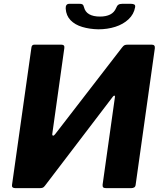

<svg xmlns="http://www.w3.org/2000/svg" viewBox="-20 -973 833 993"><path d="M297.1 -742Q315.4 -742 312.7 -724.4L250.7 -282.7Q249 -273 253.9 -271.6Q258.7 -270.1 265.4 -279.3L611.1 -727.2Q618.7 -737.1 624.6 -739.6Q630.4 -742 641.4 -742H764.9Q783.1 -742 780.7 -722.7L681.5 -17.1Q680.5 -7.9 674.3 -3.9Q668 0 658.7 0H528.3Q517.6 0 513.6 -4.3Q509.7 -8.6 510.7 -18.3L574.5 -471.8Q575.5 -477.1 572 -478.1Q568.5 -479.1 563.9 -473.3L212.5 -12.4Q206.4 -3.9 199.9 -1.9Q193.5 0 186.1 0H59.2Q40.2 0 42 -15.7L142.5 -727Q144.2 -742 157.5 -742ZM488 -821.4Q442.9 -822.4 405.3 -833.7Q367.8 -844.9 345 -868.4Q322.2 -891.9 319.8 -928.3Q319.1 -939.7 323.5 -946.5Q327.9 -953.3 338.9 -953.3H389.4Q400.9 -954 406.4 -950.3Q412 -946.6 414.4 -935.9Q420.3 -911.4 441.3 -899.4Q462.4 -887.3 497.3 -887.3Q528.6 -887.3 549.8 -898Q571 -908.6 580.7 -931.9Q584.9 -943.3 591.9 -948.3Q599 -953.3 612.2 -953.3H657.2Q668.6 -953.3 674.7 -949.6Q680.7 -945.9 678.7 -935.2Q672.3 -899.2 644.8 -873.3Q617.2 -847.4 576.5 -834.4Q535.9 -821.4 488 -821.4Z"/></svg>

Font: Libre Franklin Thin
Style: Italic
Weight: 100
Italic angle: -8°
Designer: Pablo Impallari, Rodrigo Fuenzalida, Nhung Nguyen
Foundry: Impallari Type
Version: Version 3.000